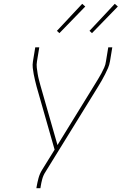

<svg xmlns="http://www.w3.org/2000/svg" viewBox="-20 -982 640 1002"><path d="M170 0 171 -7Q175 -30 181 -52.5Q187 -75 200 -96L265 -201L171 -530Q167 -546 163 -562Q159 -578 156 -594.5Q153 -611 151 -627.5Q149 -644 152 -662L164 -735H185L173 -662Q170 -645 172 -629Q174 -613 176.5 -597Q179 -581 183 -566Q187 -551 191 -536L280 -225L474 -540Q483 -555 492 -569.5Q501 -584 509 -599Q517 -614 524 -629.5Q531 -645 533 -662L545 -735H566L554 -662Q551 -644 544 -627.5Q537 -611 528.5 -594.5Q520 -578 511 -562Q502 -546 492 -530L218 -86Q206 -68 200.5 -47.5Q195 -27 192 -7L191 0ZM460 -809 447 -821 579 -962 595 -948ZM290 -809 277 -821 409 -962 425 -948Z"/></svg>

Font: Iosevka Curly ThExObl
Style: Regular
Weight: 100
Width: 7
Italic angle: -9°
Monospace: yes
Designer: Belleve Invis
Foundry: Belleve Invis
Version: Version 11.1.0; ttfautohint (v1.8.3)